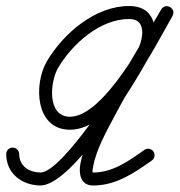

<svg xmlns="http://www.w3.org/2000/svg" viewBox="-41 -579 581 621"><path d="M-21 -80.4C-20.3 -18.1 28.7 19.4 88 21C189.9 23.7 389.4 -300.2 436.2 -385.9C471.3 -450.3 478.6 -558.6 377.8 -559.5C267.5 -560.4 163.8 -470.9 110.6 -380.7C67.5 -307.4 72.4 -159.7 185.1 -159.4C327.6 -159 458 -424.2 516.9 -527.4C523.8 -539.5 518.2 -550.8 509.1 -556C500.1 -561.2 487.5 -560.4 480.5 -548.4C417.5 -440.7 351.4 -334.6 293 -224.2C264.6 -170.7 229.9 -108.8 218.9 -48.5C213.2 -16.9 219.2 21 260 21C334.1 21 392.3 -18.9 450.1 -59.9C459.6 -66.6 461.8 -79.7 455.1 -89.1C448.4 -98.6 435.3 -100.8 425.9 -94.1C375.8 -58.7 324.2 -21 260 -21C256.7 -21 258.6 -32.6 260.2 -40.8C270.9 -96.9 303.7 -154.7 330.1 -204.6C388.2 -314.4 454 -420 516.7 -527.2C523.8 -539.2 518.1 -550.5 509 -555.8C499.9 -561 487.3 -560.3 480.4 -548.2C434.4 -467.5 295.8 -201.1 185.2 -201.4C109.8 -201.6 121 -315.4 146.8 -359.3C192.1 -436.1 282.7 -518.3 377.5 -517.5C440.5 -516.9 418 -440.3 399.4 -406.1C363.1 -339.6 161 -19.1 89.1 -21C52.4 -22 21.5 -41.5 21 -80.9C20.9 -92.5 11.3 -101.8 -0.3 -101.7C-11.8 -101.5 -21.1 -92 -21 -80.4Z"/></svg>

Font: FRB American Cursive Guidelines Arrows Medium
Style: Italic
Weight: 500
Italic angle: -25°
Version: Version 2.0;Modular Font Editor K font №1